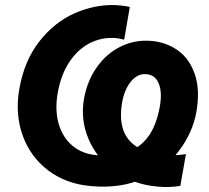

<svg xmlns="http://www.w3.org/2000/svg" viewBox="-20 -735 839 770"><path d="M57.4 -378Q77.4 -491.8 137.6 -568.7Q197.8 -645.6 278.7 -681.5Q359.6 -717.4 442.6 -714.6Q456.6 -713.8 472.2 -712.1Q487.8 -710.4 500.6 -706.8L478 -576Q467.4 -578.6 457.1 -580.5Q446.8 -582.4 436.6 -582.8Q385.2 -585.2 338.7 -561.2Q292.2 -537.2 258.2 -486.5Q224.2 -435.8 211.2 -360.8Q199.6 -293 215.4 -238.3Q231.2 -183.6 270.2 -150.9Q309.2 -118.2 364.4 -113Q435.8 -107.2 487.5 -123.9Q539.2 -140.6 573.2 -185.5Q607.2 -230.4 621.2 -309Q630.8 -365.4 616.6 -400.2Q602.4 -435 566.6 -437.6Q543.2 -439.8 523.3 -425.4Q503.4 -411 489.3 -384.2Q475.2 -357.4 469.6 -323.2Q459 -260.8 473.6 -216.3Q488.2 -171.8 529.3 -145.8Q570.4 -119.8 638.4 -114Q659.6 -111.8 683.2 -112.7Q706.8 -113.6 725.6 -117L703.2 10.6Q656.8 17.8 612.2 13.4Q514.6 4.8 441.6 -46.9Q368.6 -98.6 335.3 -177Q302 -255.4 317 -339.6Q330.2 -412.4 369.6 -467.3Q409 -522.2 466.4 -549.5Q523.8 -576.8 587.8 -570.8Q646.6 -565.8 693.1 -533Q739.6 -500.2 761.2 -437.7Q782.8 -375.2 767.8 -287.2Q753.4 -205.4 700 -133.1Q646.6 -60.8 555.8 -19.4Q465 22 345.4 11.4Q245.2 2.8 173.5 -51.5Q101.8 -105.8 70.9 -191.7Q40 -277.6 57.4 -378Z"/></svg>

Font: Fixel Italic Variable Display Thin
Style: Italic
Weight: 100
Italic angle: -10°
Designer: AlfaBravo + MacPaw
Foundry: Kyrylo Tkachov, Marchela Mozhyna, Serhii Makarenko, Maria Weinstein, Zakhar Kryvoshyya
Version: Version 1.210;Glyphs 3.2 (3217)